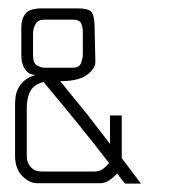

<svg xmlns="http://www.w3.org/2000/svg" viewBox="-20 -438 419 459"><path d="M279 1 260 -23Q246 -9 237 -4.5Q228 0 219 0H69Q50 0 33 -17.5Q16 -35 16 -66V-187Q16 -194 17 -204.5Q18 -215 23 -225.5Q28 -236 38 -245Q48 -254 65 -259Q53 -259 46 -265.5Q39 -272 35.5 -280.5Q32 -289 31.5 -297Q31 -305 31 -307V-373Q31 -393 41 -405.5Q51 -418 81 -418H165Q188 -418 196.5 -411.5Q205 -405 206 -379L208 -290Q208 -274 188 -259Q168 -244 124 -244Q137 -228 149.5 -212.5Q162 -197 176 -180Q190 -163 206 -142Q222 -121 243 -94V-162H271V-60L317 1ZM178 -362Q178 -373 174 -382Q170 -391 153 -391H85Q71 -391 65 -380.5Q59 -370 59 -359V-306Q59 -287 68.5 -281.5Q78 -276 89 -276H153Q170 -276 174 -288Q178 -300 178 -308ZM84 -242Q61 -236 52.5 -220Q44 -204 44 -180V-66Q44 -64 44.5 -58Q45 -52 49 -45Q53 -38 60 -33Q67 -28 81 -28H207Q216 -28 223.5 -32.5Q231 -37 241 -48Q200 -101 163 -146.5Q126 -192 84 -242Z"/></svg>

Font: Chathura Light
Style: Regular
Weight: 300
Designer: Appaji Ambarisha Darbha
Foundry: Aditya Fonts
Version: Version 1.001 2016